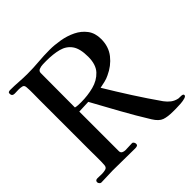

<svg xmlns="http://www.w3.org/2000/svg" viewBox="-186 -911 1089 1089"><g transform="rotate(-45 358.5 -366.5)"><path d="M485 -555Q485 -620 462 -652.5Q439 -685 397.5 -696Q356 -707 299 -707Q289 -707 272.5 -706.5Q256 -706 242.5 -700.5Q229 -695 229 -680Q229 -613 228.5 -546.5Q228 -480 228 -412V-405Q239 -402 251 -401.5Q263 -401 274 -401Q327 -401 375 -413.5Q423 -426 454 -459Q485 -492 485 -555ZM717 -15Q717 -7 702.5 -2.5Q688 2 667.5 3.5Q647 5 629 5Q611 5 605 5Q563 5 537 -4Q511 -13 488 -50Q439 -129 394 -210.5Q349 -292 304 -374L229 -371Q229 -292 229 -212.5Q229 -133 229 -54Q229 -41 238.5 -36Q248 -31 259 -31Q273 -31 286.5 -32Q300 -33 313 -33Q320 -33 324 -26.5Q328 -20 328 -14Q328 -4 321 -1.5Q314 1 306 1Q261 1 216.5 0Q172 -1 127 -1Q104 -1 80.5 0.5Q57 2 33 2Q27 2 22 -4Q17 -10 17 -16Q17 -31 35 -31Q44 -31 52.5 -30.5Q61 -30 69 -30Q83 -30 98 -33.5Q113 -37 115 -54Q117 -80 116.5 -113Q116 -146 116 -173Q116 -206 116 -239.5Q116 -273 116 -306Q116 -374 116 -442Q116 -510 116 -577Q116 -603 116.5 -629Q117 -655 115 -680Q114 -697 101 -700Q88 -703 74 -703Q67 -703 58.5 -702.5Q50 -702 42 -702Q21 -702 21 -722Q21 -730 26 -732.5Q31 -735 38 -735Q72 -735 105.5 -732.5Q139 -730 173 -730Q220 -730 266 -734Q312 -738 358 -738Q397 -738 440.5 -730.5Q484 -723 522 -704.5Q560 -686 584 -654Q608 -622 608 -574Q608 -513 574 -470Q540 -427 487 -403Q469 -394 449.5 -389.5Q430 -385 410 -381Q457 -303 506 -226.5Q555 -150 607 -76Q621 -57 638 -44Q655 -31 679 -26Q684 -25 693 -25.5Q702 -26 709.5 -24Q717 -22 717 -15Z"/></g></svg>

Font: Kaisei Tokumin Medium
Style: Regular
Weight: 500
Designer: Font-Kai,
Foundry: KAZUO KANAI
Version: Version 5.003